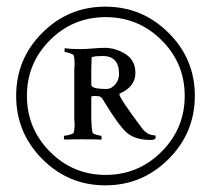

<svg xmlns="http://www.w3.org/2000/svg" viewBox="-20 -684 630 574"><path d="M106.4 -208.5Q28.3 -287.1 28.3 -397.5Q28.3 -507.8 106.4 -585.9Q184.6 -664.1 294.9 -664.1Q405.3 -664.1 483.9 -585.9Q562.5 -507.8 562.5 -397.5Q562.5 -287.1 483.9 -208.5Q405.3 -129.9 294.9 -129.9Q184.6 -129.9 106.4 -208.5ZM129.4 -564Q60.5 -495.1 60.5 -397.5Q60.5 -299.8 129.4 -230.5Q198.2 -161.1 295.9 -161.1Q393.6 -161.1 462.9 -230.5Q532.2 -299.8 532.2 -397.5Q532.2 -495.1 462.9 -564Q393.6 -632.8 295.9 -632.8Q198.2 -632.8 129.4 -564ZM445.3 -273.4Q445.3 -265.6 430.7 -265.6Q384.8 -265.6 359.9 -286.6Q335 -307.6 286.1 -388.7Q281.2 -396.5 272.5 -396.5Q265.6 -397.5 254.9 -396.5Q252.9 -396.5 252.9 -389.6V-327.1Q253.9 -297.9 256.8 -287.1Q257.8 -284.2 268.1 -281.2Q278.3 -278.3 282.2 -278.3Q283.2 -278.3 283.7 -273.4Q284.2 -268.6 283.2 -266.6Q266.6 -267.6 221.7 -267.6Q192.4 -267.6 172.9 -266.6Q170.9 -268.6 170.9 -273.4Q170.9 -278.3 172.9 -278.3Q177.7 -278.3 188.5 -281.2Q199.2 -284.2 200.2 -287.1Q203.1 -295.9 203.1 -311.5L202.1 -327.1V-478.5Q203.1 -486.3 203.1 -494.1Q203.1 -509.8 200.2 -518.6Q199.2 -521.5 189 -524.9Q178.7 -528.3 173.8 -528.3Q172.9 -528.3 172.9 -533.2Q172.9 -539.1 173.8 -540Q192.4 -537.1 220.7 -537.1Q233.4 -537.1 256.8 -539.1Q280.3 -541 293 -541Q325.2 -541 355 -522.5Q384.8 -503.9 384.8 -465.8Q384.8 -424.8 337.9 -404.3Q336.9 -404.3 336.9 -402.3Q336.9 -390.6 405.3 -299.8Q420.9 -279.3 444.3 -279.3Q445.3 -277.3 445.3 -273.4ZM298.8 -418Q312.5 -418 324.2 -431.2Q335.9 -444.3 335.9 -462.9Q335.9 -516.6 287.1 -516.6Q265.6 -516.6 256.8 -513.7Q253.9 -513.7 253.9 -510.7L252.9 -474.6V-430.7Q252.9 -418 298.8 -418Z"/></svg>

Font: Crimson Text
Style: Roman
Weight: 400
Version: Version 0.13